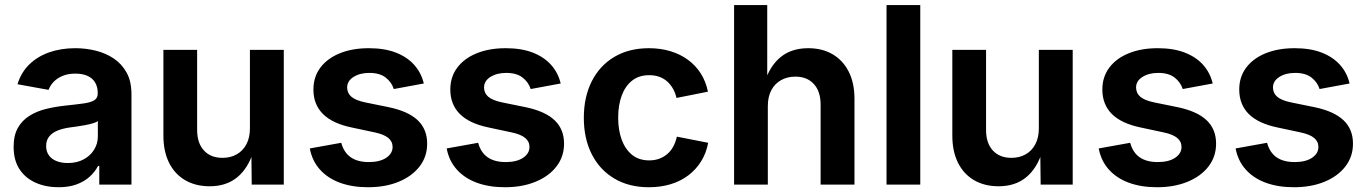

<svg xmlns="http://www.w3.org/2000/svg" viewBox="-20 -748 5541 778"><path d="M217.3 10.7Q165.5 10.7 124 -7.8Q82.5 -26.4 58.8 -62.7Q35.2 -99.1 35.2 -152.8Q35.2 -199.2 52.2 -229.5Q69.3 -259.8 98.6 -278.3Q127.9 -296.9 165 -306.2Q202.1 -315.4 242.2 -319.8Q289.6 -324.7 318.8 -328.9Q348.1 -333 362.1 -341.8Q376 -350.6 376 -368.7V-371.1Q376 -396 365.5 -413.6Q355 -431.2 335 -440.4Q314.9 -449.7 285.2 -449.7Q255.4 -449.7 233.4 -440.4Q211.4 -431.2 197.3 -416.3Q183.1 -401.4 176.8 -383.8L50.8 -406.7Q65.9 -455.1 99.1 -487.3Q132.3 -519.5 179.9 -536.1Q227.5 -552.7 285.2 -552.7Q326.7 -552.7 366.9 -543Q407.2 -533.2 440.2 -511.5Q473.1 -489.7 492.9 -454.1Q512.7 -418.5 512.7 -366.2V0H382.3V-75.7H377.4Q364.7 -51.3 343 -31.7Q321.3 -12.2 290 -0.7Q258.8 10.7 217.3 10.7ZM254.4 -87.4Q291.5 -87.4 318.8 -102.1Q346.2 -116.7 361.3 -141.4Q376.5 -166 376.5 -195.3V-257.3Q370.1 -252.4 356.2 -248.3Q342.3 -244.1 325.2 -241Q308.1 -237.8 291.3 -235.4Q274.4 -232.9 262.2 -231.4Q234.4 -227.5 212.9 -218.8Q191.4 -210 179.2 -194.8Q167 -179.7 167 -155.8Q167 -133.8 178.2 -118.4Q189.5 -103 209.2 -95.2Q229 -87.4 254.4 -87.4Z M829.6 6.8Q772.9 6.8 730.7 -17.6Q688.5 -42 665.3 -88.1Q642.1 -134.3 642.1 -198.7V-545.9H778.8V-221.2Q778.8 -168.5 806.2 -138.4Q833.5 -108.4 881.8 -108.4Q914.1 -108.4 939.2 -122.6Q964.4 -136.7 978.5 -163.6Q992.7 -190.4 992.7 -228V-545.9H1129.9V0H1000L998.5 -135.7H1007.3Q985.4 -65.4 940.9 -29.3Q896.5 6.8 829.6 6.8Z M1471.2 10.7Q1407.2 10.7 1357.4 -7.6Q1307.6 -25.9 1276.1 -61.3Q1244.6 -96.7 1235.4 -146.5L1362.8 -169.4Q1373.5 -129.9 1401.4 -110.6Q1429.2 -91.3 1474.6 -91.3Q1519 -91.3 1544.9 -108.6Q1570.8 -126 1570.8 -152.3Q1570.8 -174.8 1553.2 -189.2Q1535.6 -203.6 1499 -211.4L1405.3 -231.4Q1327.1 -247.6 1288.6 -286.1Q1250 -324.7 1250 -385.3Q1250 -436.5 1278.3 -474.1Q1306.6 -511.7 1357.2 -532.2Q1407.7 -552.7 1474.6 -552.7Q1538.1 -552.7 1584 -534.9Q1629.9 -517.1 1658.4 -485.1Q1687 -453.1 1697.3 -409.7L1575.7 -387.2Q1566.9 -415 1542.7 -433.8Q1518.6 -452.6 1476.6 -452.6Q1438.5 -452.6 1412.6 -436.3Q1386.7 -419.9 1386.7 -393.6Q1386.7 -371.1 1403.6 -356.2Q1420.4 -341.3 1460.4 -333L1556.2 -313.5Q1634.8 -296.9 1672.9 -260.5Q1710.9 -224.1 1710.9 -166Q1710.9 -113.3 1680.2 -73.5Q1649.4 -33.7 1595.5 -11.5Q1541.5 10.7 1471.2 10.7Z M2025.9 10.7Q1961.9 10.7 1912.1 -7.6Q1862.3 -25.9 1830.8 -61.3Q1799.3 -96.7 1790 -146.5L1917.5 -169.4Q1928.2 -129.9 1956.1 -110.6Q1983.9 -91.3 2029.3 -91.3Q2073.7 -91.3 2099.6 -108.6Q2125.5 -126 2125.5 -152.3Q2125.5 -174.8 2107.9 -189.2Q2090.3 -203.6 2053.7 -211.4L1960 -231.4Q1881.8 -247.6 1843.3 -286.1Q1804.7 -324.7 1804.7 -385.3Q1804.7 -436.5 1833 -474.1Q1861.3 -511.7 1911.9 -532.2Q1962.4 -552.7 2029.3 -552.7Q2092.8 -552.7 2138.7 -534.9Q2184.6 -517.1 2213.1 -485.1Q2241.7 -453.1 2252 -409.7L2130.4 -387.2Q2121.6 -415 2097.4 -433.8Q2073.2 -452.6 2031.2 -452.6Q1993.2 -452.6 1967.3 -436.3Q1941.4 -419.9 1941.4 -393.6Q1941.4 -371.1 1958.3 -356.2Q1975.1 -341.3 2015.1 -333L2110.8 -313.5Q2189.5 -296.9 2227.5 -260.5Q2265.6 -224.1 2265.6 -166Q2265.6 -113.3 2234.9 -73.5Q2204.1 -33.7 2150.1 -11.5Q2096.2 10.7 2025.9 10.7Z M2609.4 10.7Q2528.8 10.7 2469.5 -24.4Q2410.2 -59.6 2377.9 -123Q2345.7 -186.5 2345.7 -270.5Q2345.7 -355 2377.9 -418.7Q2410.2 -482.4 2469.5 -517.6Q2528.8 -552.7 2609.4 -552.7Q2656.7 -552.7 2696.8 -540.5Q2736.8 -528.3 2768.1 -505.4Q2799.3 -482.4 2819.8 -450Q2840.3 -417.5 2848.6 -376.5L2721.2 -351.1Q2716.3 -372.6 2706.5 -389.4Q2696.8 -406.2 2682.9 -418.5Q2668.9 -430.7 2650.9 -437Q2632.8 -443.4 2610.8 -443.4Q2568.8 -443.4 2541 -421.1Q2513.2 -398.9 2499 -360.1Q2484.9 -321.3 2484.9 -271Q2484.9 -221.2 2499 -182.4Q2513.2 -143.6 2541 -120.8Q2568.8 -98.1 2610.8 -98.1Q2633.3 -98.1 2651.6 -105Q2669.9 -111.8 2684.3 -124.3Q2698.7 -136.7 2708.3 -154.5Q2717.8 -172.4 2722.7 -194.3L2849.6 -169.4Q2841.8 -127.4 2821 -94.2Q2800.3 -61 2769 -37.4Q2737.8 -13.7 2697.3 -1.5Q2656.7 10.7 2609.4 10.7Z M3091.3 -317.9V0H2954.6V-727.5H3088.9V-410.2H3076.7Q3098.6 -480 3142.8 -516.4Q3187 -552.7 3254.9 -552.7Q3311.5 -552.7 3353.5 -528.3Q3395.5 -503.9 3418.9 -458Q3442.4 -412.1 3442.4 -347.2V0H3305.2V-324.7Q3305.2 -377.4 3277.8 -407.5Q3250.5 -437.5 3202.6 -437.5Q3170.4 -437.5 3145 -423.3Q3119.6 -409.2 3105.5 -382.6Q3091.3 -356 3091.3 -317.9Z M3709 -727.5V0H3572.3V-727.5Z M4026.4 6.8Q3969.7 6.8 3927.5 -17.6Q3885.3 -42 3862.1 -88.1Q3838.9 -134.3 3838.9 -198.7V-545.9H3975.6V-221.2Q3975.6 -168.5 4002.9 -138.4Q4030.3 -108.4 4078.6 -108.4Q4110.8 -108.4 4136 -122.6Q4161.1 -136.7 4175.3 -163.6Q4189.5 -190.4 4189.5 -228V-545.9H4326.7V0H4196.8L4195.3 -135.7H4204.1Q4182.1 -65.4 4137.7 -29.3Q4093.3 6.8 4026.4 6.8Z M4668 10.7Q4604 10.7 4554.2 -7.6Q4504.4 -25.9 4472.9 -61.3Q4441.4 -96.7 4432.1 -146.5L4559.6 -169.4Q4570.3 -129.9 4598.1 -110.6Q4626 -91.3 4671.4 -91.3Q4715.8 -91.3 4741.7 -108.6Q4767.6 -126 4767.6 -152.3Q4767.6 -174.8 4750 -189.2Q4732.4 -203.6 4695.8 -211.4L4602.1 -231.4Q4523.9 -247.6 4485.4 -286.1Q4446.8 -324.7 4446.8 -385.3Q4446.8 -436.5 4475.1 -474.1Q4503.4 -511.7 4554 -532.2Q4604.5 -552.7 4671.4 -552.7Q4734.9 -552.7 4780.8 -534.9Q4826.7 -517.1 4855.2 -485.1Q4883.8 -453.1 4894 -409.7L4772.5 -387.2Q4763.7 -415 4739.5 -433.8Q4715.3 -452.6 4673.3 -452.6Q4635.3 -452.6 4609.4 -436.3Q4583.5 -419.9 4583.5 -393.6Q4583.5 -371.1 4600.3 -356.2Q4617.2 -341.3 4657.2 -333L4752.9 -313.5Q4831.5 -296.9 4869.6 -260.5Q4907.7 -224.1 4907.7 -166Q4907.7 -113.3 4877 -73.5Q4846.2 -33.7 4792.2 -11.5Q4738.3 10.7 4668 10.7Z M5222.7 10.7Q5158.7 10.7 5108.9 -7.6Q5059.1 -25.9 5027.6 -61.3Q4996.1 -96.7 4986.8 -146.5L5114.3 -169.4Q5125 -129.9 5152.8 -110.6Q5180.7 -91.3 5226.1 -91.3Q5270.5 -91.3 5296.4 -108.6Q5322.3 -126 5322.3 -152.3Q5322.3 -174.8 5304.7 -189.2Q5287.1 -203.6 5250.5 -211.4L5156.7 -231.4Q5078.6 -247.6 5040 -286.1Q5001.5 -324.7 5001.5 -385.3Q5001.5 -436.5 5029.8 -474.1Q5058.1 -511.7 5108.6 -532.2Q5159.2 -552.7 5226.1 -552.7Q5289.6 -552.7 5335.4 -534.9Q5381.3 -517.1 5409.9 -485.1Q5438.5 -453.1 5448.7 -409.7L5327.1 -387.2Q5318.4 -415 5294.2 -433.8Q5270 -452.6 5228 -452.6Q5189.9 -452.6 5164.1 -436.3Q5138.2 -419.9 5138.2 -393.6Q5138.2 -371.1 5155 -356.2Q5171.9 -341.3 5211.9 -333L5307.6 -313.5Q5386.2 -296.9 5424.3 -260.5Q5462.4 -224.1 5462.4 -166Q5462.4 -113.3 5431.6 -73.5Q5400.9 -33.7 5346.9 -11.5Q5293 10.7 5222.7 10.7Z"/></svg>

Font: Inter Cardless
Style: Bold
Weight: 700
Designer: Rasmus Andersson
Foundry: rsms
Version: Version 4.001;git-9221beed3